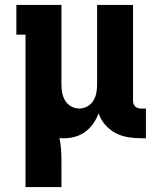

<svg xmlns="http://www.w3.org/2000/svg" viewBox="-20 -550 640 775"><path d="M83 205V-410H46V-530H228V-210Q228 -193 231 -176Q234 -159 243 -144Q252 -129 267.5 -120.5Q283 -112 300 -112Q317 -112 332.5 -120.5Q348 -129 357 -144Q366 -159 369 -176Q372 -193 372 -210V-530H517V-143Q517 -137 519 -131Q521 -125 525.5 -120.5Q530 -116 536.5 -114Q543 -112 549 -112H569V8H549Q522 8 495.5 3.5Q469 -1 445.5 -13.5Q422 -26 404 -47Q386 -68 378 -93Q370 -71 357 -52Q344 -33 325.5 -19Q307 -5 284.5 1.5Q262 8 239 8Q235 8 230 8Q225 8 220 7Q225 30 226.5 54Q228 78 228 102V205Z"/></svg>

Font: Iosevka Slab Heavy Extended
Style: Regular
Weight: 900
Width: 7
Monospace: yes
Designer: Belleve Invis
Foundry: Belleve Invis
Version: Version 11.1.0; ttfautohint (v1.8.3)